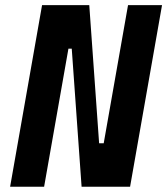

<svg xmlns="http://www.w3.org/2000/svg" viewBox="-20 -713 639 733"><path d="M291.5 0 253.9 -527.3H199.2L230.5 -693.4H320.8L358.4 -166H392.6L362.3 0ZM18.6 0 140.6 -693.4H270.5L148.4 0ZM346.7 0 468.8 -693.4H598.6L476.6 0Z"/></svg>

Font: Cascadia Code PL
Style: Italic
Weight: 400
Italic angle: -10°
Monospace: yes
Designer: Aaron Bell
Foundry: Saja Typeworks
Version: Version 2404.023